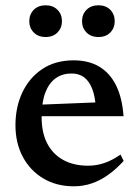

<svg xmlns="http://www.w3.org/2000/svg" viewBox="-20 -676 511 708"><path d="M251.5 -453.5Q308 -453.5 347.2 -429.5Q386.5 -405.5 408.8 -359.5Q431 -313.5 435.5 -247.5H113V-289.5L375.5 -300L333.5 -278Q331 -319 320.5 -347.2Q310 -375.5 291 -390.2Q272 -405 243.5 -405Q210.5 -405 185.8 -387.8Q161 -370.5 147.2 -334.8Q133.5 -299 133.5 -244Q133.5 -186.5 154.2 -146.8Q175 -107 213.5 -86Q252 -65 304.5 -65Q326.5 -65 346.8 -69.8Q367 -74.5 386.5 -83.8Q406 -93 424.5 -106L436 -82.5Q408.5 -52.5 379.2 -31.5Q350 -10.5 318.5 0.2Q287 11 252.5 11Q188.5 11 140 -17.8Q91.5 -46.5 64.2 -97.5Q37 -148.5 37 -214.5Q37 -281.5 62.8 -335.8Q88.5 -390 136.5 -421.8Q184.5 -453.5 251.5 -453.5ZM148.5 -539.5Q121 -539.5 104.5 -556.2Q88 -573 88 -598Q88 -623 104.5 -639.8Q121 -656.5 148.5 -656.5Q175.5 -656.5 192 -639.8Q208.5 -623 208.5 -598Q208.5 -573 192 -556.2Q175.5 -539.5 148.5 -539.5ZM343 -539.5Q315.5 -539.5 299 -556.2Q282.5 -573 282.5 -598Q282.5 -623 299 -639.8Q315.5 -656.5 343 -656.5Q370.5 -656.5 386.8 -639.8Q403 -623 403 -598Q403 -573 386.8 -556.2Q370.5 -539.5 343 -539.5Z"/></svg>

Font: Newsreader 16pt Medium
Style: Regular
Weight: 500
Designer: Hugues Gentile
Foundry: Production Type
Version: Version 1.003